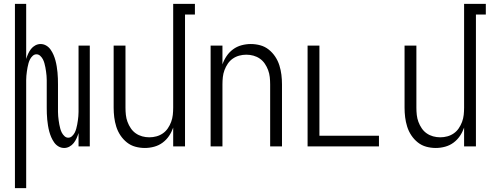

<svg xmlns="http://www.w3.org/2000/svg" viewBox="-20 -755 2540 990"><path d="M57 215V-735H115V-451Q119 -464 125 -477.5Q131 -491 140 -502.5Q149 -514 162 -521Q175 -528 189 -528Q205 -528 218.5 -520Q232 -512 241 -499Q250 -486 256 -472Q262 -458 266 -443Q270 -428 272.5 -412.5Q275 -397 276.5 -381.5Q278 -366 278.5 -350.5Q279 -335 279 -320V-200Q279 -189 279 -178Q279 -167 280 -156Q281 -145 282.5 -134Q284 -123 286 -112.5Q288 -102 291 -91Q294 -80 299 -70.5Q304 -61 312.5 -53Q321 -45 332 -45Q343 -45 351.5 -53Q360 -61 365 -70.5Q370 -80 373 -91Q376 -102 378 -112.5Q380 -123 381.5 -134Q383 -145 384 -156Q385 -167 385 -178Q385 -189 385 -200V-520H443V0H385V-69Q381 -56 375 -42.5Q369 -29 360 -17.5Q351 -6 338 1Q325 8 311 8Q295 8 281.5 0Q268 -8 259 -21Q250 -34 244 -48Q238 -62 234 -77Q230 -92 227.5 -107.5Q225 -123 223.5 -138.5Q222 -154 221.5 -169.5Q221 -185 221 -200V-320Q221 -331 221 -342Q221 -353 220 -364Q219 -375 217.5 -386Q216 -397 214 -407.5Q212 -418 209 -429Q206 -440 201 -449.5Q196 -459 187.5 -467Q179 -475 168 -475Q157 -475 148.5 -467Q140 -459 135 -449.5Q130 -440 127 -429Q124 -418 122 -407.5Q120 -397 118.5 -386Q117 -375 116 -364Q115 -353 115 -342Q115 -331 115 -320V215Z M727 8Q702 8 678 1.5Q654 -5 634.5 -20.5Q615 -36 601 -57Q587 -78 579.5 -102Q572 -126 569 -150.5Q566 -175 566 -200V-520H627V-200Q627 -181 629 -162.5Q631 -144 637.5 -126.5Q644 -109 654.5 -93.5Q665 -78 680 -67.5Q695 -57 713 -52Q731 -47 750 -47Q769 -47 787 -52Q805 -57 820 -67.5Q835 -78 845.5 -93.5Q856 -109 862.5 -126.5Q869 -144 871 -162.5Q873 -181 873 -200V-735H985V-680H934V0H873V-97Q865 -74 851.5 -54Q838 -34 818.5 -19.5Q799 -5 775 1.5Q751 8 727 8Z M1066 0V-520H1127V-423Q1135 -446 1148.5 -466Q1162 -486 1181.5 -500.5Q1201 -515 1225 -521.5Q1249 -528 1273 -528Q1298 -528 1322 -521.5Q1346 -515 1365.5 -499.5Q1385 -484 1399 -463Q1413 -442 1420.5 -418Q1428 -394 1431 -369.5Q1434 -345 1434 -320V0H1373V-320Q1373 -339 1371 -357.5Q1369 -376 1362.5 -393.5Q1356 -411 1345.5 -426.5Q1335 -442 1320 -452.5Q1305 -463 1287 -468Q1269 -473 1250 -473Q1231 -473 1213 -468Q1195 -463 1180 -452.5Q1165 -442 1154.5 -426.5Q1144 -411 1137.5 -393.5Q1131 -376 1129 -357.5Q1127 -339 1127 -320V0Z M1566 0V-520H1627V-55H1934V0Z M2227 8Q2202 8 2178 1.5Q2154 -5 2134.5 -20.5Q2115 -36 2101 -57Q2087 -78 2079.5 -102Q2072 -126 2069 -150.5Q2066 -175 2066 -200V-520H2127V-200Q2127 -181 2129 -162.5Q2131 -144 2137.5 -126.5Q2144 -109 2154.5 -93.5Q2165 -78 2180 -67.5Q2195 -57 2213 -52Q2231 -47 2250 -47Q2269 -47 2287 -52Q2305 -57 2320 -67.5Q2335 -78 2345.5 -93.5Q2356 -109 2362.5 -126.5Q2369 -144 2371 -162.5Q2373 -181 2373 -200V-735H2485V-680H2434V0H2373V-97Q2365 -74 2351.5 -54Q2338 -34 2318.5 -19.5Q2299 -5 2275 1.5Q2251 8 2227 8Z"/></svg>

Font: Iosevka Fixed Light
Style: Regular
Weight: 300
Monospace: yes
Designer: Belleve Invis
Foundry: Belleve Invis
Version: Version 32.3.0